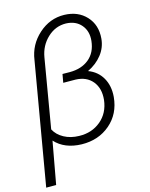

<svg xmlns="http://www.w3.org/2000/svg" viewBox="-134 -805 847 1084"><g transform="rotate(-15 289.5 -263.0)"><path d="M348.6 -721.2Q428.7 -719.2 476.3 -667.7Q523.9 -616.2 517.1 -537.6Q512.7 -486.3 480.7 -445.6Q448.7 -404.8 397 -379.9Q450.7 -359.9 477.8 -312.5Q504.9 -265.1 499.5 -201.2Q490.7 -104.5 422.6 -46.1Q354.5 12.2 256.3 10.3Q156.7 7.8 101.6 -52.7L56.6 194.8H-1.5L121.1 -518.6Q133.3 -605.5 199 -664.3Q264.6 -723.1 348.6 -721.2ZM295.9 -400.9Q364.7 -400.9 408.7 -437Q452.6 -473.1 459.5 -539.6Q465.3 -595.7 433.8 -632.8Q402.3 -669.9 345.7 -671.9Q283.7 -672.9 237.1 -628.9Q190.4 -585 179.2 -518.6L110.8 -115.7Q128.4 -81.5 166.5 -60.8Q204.6 -40 254.4 -39.1Q328.6 -37.1 380.9 -80.8Q433.1 -124.5 441.9 -199.2Q448.7 -266.1 414.1 -308.1Q379.4 -349.6 316.4 -351.6L244.6 -352.1L253.4 -401.4Z"/></g></svg>

Font: RobotoInd Light
Style: Italic
Weight: 300
Italic angle: -12°
Designer: Google
Version: Version 2.001151; 2014